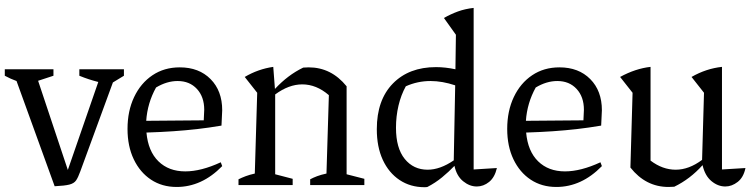

<svg xmlns="http://www.w3.org/2000/svg" viewBox="-31 -772 3135 801"><path d="M197 5 38 -434Q13 -443 -11 -456V-483H192V-456L128 -435L252 -63L379 -430Q339 -440 300 -456V-483H486V-456L440 -428L304 -57Q295 -32 286.5 -19.5Q278 -7 258.5 -2Q239 3 197 5Z M706 8Q645 8 599 -22.5Q553 -53 527 -107.5Q501 -162 501 -234Q501 -309 528.5 -367Q556 -425 605 -458Q654 -491 719 -491Q799 -491 847.5 -442Q896 -393 896 -312L893 -248Q840 -239 791.5 -233.5Q743 -228 692 -224.5Q641 -221 580 -219Q587 -141 630 -99Q673 -57 742 -57Q808 -57 890 -95L896 -79Q811 8 706 8ZM620 -407Q584 -342 579 -268L819 -270L821 -314Q821 -368 790.5 -401Q760 -434 710 -434Q665 -434 620 -407Z M964 0V-24Q978 -31 994 -37Q1010 -43 1032 -48L1042 -385L990 -451Q1046 -484 1109 -493L1116 -401Q1143 -430 1172 -452Q1201 -474 1234 -490Q1245 -491 1257 -491Q1351 -491 1415 -412V-45L1489 -26V0H1263V-24Q1276 -31 1292 -37Q1308 -43 1331 -48L1341 -375Q1289 -420 1230 -420Q1174 -420 1117 -378V-45L1190 -26V0Z M1900 -751 1899 -752H1900ZM1740 9Q1681 9 1636 -21Q1591 -51 1566 -105Q1541 -159 1541 -233Q1541 -355 1608 -423.5Q1675 -492 1788 -492Q1827 -492 1869 -483L1871 -627L1821 -697Q1849 -713 1879 -724Q1909 -735 1945 -739V-65L2042 -71Q2033 -32 2009.5 -13Q1986 6 1958 6Q1928 6 1901 -16Q1874 -38 1865 -80Q1841 -55 1813 -32Q1785 -9 1752 8Q1748 9 1740 9ZM1621 -239Q1621 -154 1657.5 -109Q1694 -64 1753 -64Q1805 -64 1862 -103L1868 -416Q1814 -434 1765 -434Q1711 -434 1662 -412Q1642 -376 1631.5 -331.5Q1621 -287 1621 -239Z M2290 8Q2229 8 2183 -22.5Q2137 -53 2111 -107.5Q2085 -162 2085 -234Q2085 -309 2112.5 -367Q2140 -425 2189 -458Q2238 -491 2303 -491Q2383 -491 2431.5 -442Q2480 -393 2480 -312L2477 -248Q2424 -239 2375.5 -233.5Q2327 -228 2276 -224.5Q2225 -221 2164 -219Q2171 -141 2214 -99Q2257 -57 2326 -57Q2392 -57 2474 -95L2480 -79Q2395 8 2290 8ZM2204 -407Q2168 -342 2163 -268L2403 -270L2405 -314Q2405 -368 2374.5 -401Q2344 -434 2294 -434Q2249 -434 2204 -407Z M2599 -73 2608 -385 2556 -451Q2620 -486 2683 -493V-102Q2733 -64 2788 -64Q2843 -64 2898 -105L2906 -385L2854 -451Q2915 -486 2981 -493V-65L3079 -71Q3071 -32 3046.5 -13Q3022 6 2995 6Q2964 6 2937 -16.5Q2910 -39 2900 -83Q2848 -25 2782 7Q2771 8 2758 8Q2663 8 2599 -73Z"/></svg>

Font: Piazzolla
Style: Regular
Weight: 400
Designer: Juan Pablo del Peral
Foundry: Huerta Tipografica
Version: Version 1.330